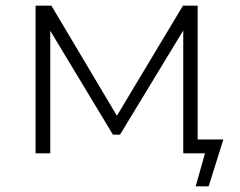

<svg xmlns="http://www.w3.org/2000/svg" viewBox="-20 -543 849 680"><path d="M719 117H673L706 0H629V-435L405 -66H380L158 -434V0H106V-523H162L394 -133L628 -523H680V-49H771Z"/></svg>

Font: Montserrat-Alt1 Light
Style: Regular
Weight: 300
Designer: Differentunic
Foundry: Differentunic
Version: Version 7.222